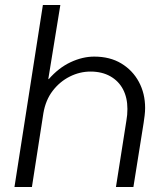

<svg xmlns="http://www.w3.org/2000/svg" viewBox="-20 -750 672 770"><path d="M38 0 152 -730H222L174 -435L175 -432Q215 -478 263 -500.5Q311 -523 358 -523Q421 -523 466.5 -495.5Q512 -468 537 -421.5Q562 -375 562 -317Q562 -303 560 -286.5Q558 -270 556 -257L515 0H445L487 -267Q489 -278 490 -289.5Q491 -301 491 -313Q491 -358 473.5 -391.5Q456 -425 422.5 -444Q389 -463 343 -463Q300 -463 260 -443Q220 -423 191.5 -386Q163 -349 154 -296L108 0Z"/></svg>

Font: MuseoModerno Thin Light
Style: Italic
Weight: 300
Italic angle: -9°
Version: Version 1.003